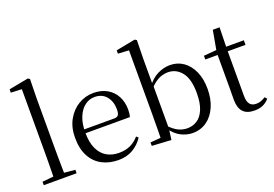

<svg xmlns="http://www.w3.org/2000/svg" viewBox="-109 -1126 2090 1462"><g transform="rotate(-20 935.5 -395.0)"><path d="M35 0V-28L151 -39H183L301 -28V0ZM125 0Q126 -31 126.5 -70.5Q127 -110 127.5 -151.5Q128 -193 128 -229V-744L40 -748V-775L198 -805L213 -796L210 -641V-229Q210 -193 210.5 -151.5Q211 -110 211.5 -70.5Q212 -31 213 0Z M637 15Q564 15 506 -15Q448 -45 415 -106Q382 -167 382 -257Q382 -341 416.5 -402.5Q451 -464 507 -497.5Q563 -531 629 -531Q694 -531 740.5 -503.5Q787 -476 811.5 -429Q836 -382 836 -323Q836 -287 829 -263H421V-294H711Q738 -294 747 -308Q756 -322 756 -352Q756 -416 722 -457.5Q688 -499 627 -499Q583 -499 547 -471.5Q511 -444 490 -392.5Q469 -341 469 -269Q469 -188 493.5 -136Q518 -84 561 -59.5Q604 -35 659 -35Q712 -35 751.5 -53.5Q791 -72 822 -108L838 -94Q805 -44 755 -14.5Q705 15 637 15Z M910 0V-28L994 -35Q995 -64 995 -98Q995 -132 995.5 -166.5Q996 -201 996 -229V-743L908 -748V-775L1064 -805L1079 -796L1076 -641V-437L1078 -427V-81V-80L1066 9ZM1238 15Q1192 15 1145.5 -8Q1099 -31 1061 -86H1050L1063 -111Q1102 -69 1137.5 -51Q1173 -33 1213 -33Q1255 -33 1290.5 -55Q1326 -77 1348 -128Q1370 -179 1370 -262Q1370 -375 1326.5 -430Q1283 -485 1215 -485Q1192 -485 1166.5 -477.5Q1141 -470 1114 -451Q1087 -432 1054 -395L1043 -424H1056Q1097 -481 1147.5 -506Q1198 -531 1249 -531Q1310 -531 1357 -498Q1404 -465 1431 -405Q1458 -345 1458 -263Q1458 -182 1430.5 -119Q1403 -56 1353.5 -20.5Q1304 15 1238 15Z M1659 -479V-516H1844V-479ZM1740 15Q1677 15 1647 -18Q1617 -51 1617 -118Q1617 -142 1617.5 -161Q1618 -180 1618 -207V-479H1518V-509L1639 -519L1619 -504L1649 -672H1704L1700 -501V-489V-118Q1700 -71 1717.5 -50Q1735 -29 1768 -29Q1790 -29 1807 -35.5Q1824 -42 1844 -54L1859 -37Q1838 -12 1809 1.5Q1780 15 1740 15Z"/></g></svg>

Font: Noto Serif TC
Style: Regular
Weight: 400
Designer: Ryoko NISHIZUKA  (kana & ideographs); Frank Grießhammer (Latin, Greek & Cyrillic); Wenlong ZHANG  (bopomofo); Sandoll Co
Foundry: Adobe
Version: Version 2.003-H1;hotconv 1.1.1;makeotfexe 2.6.0